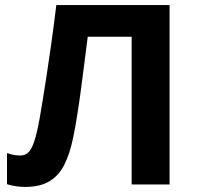

<svg xmlns="http://www.w3.org/2000/svg" viewBox="-20 -734 785 764"><path d="M654.8 0H503.9V-587.9H329.1Q323.2 -542 316.4 -487.8Q309.6 -433.6 302.2 -378.4Q294.9 -323.2 286.9 -273.4Q278.8 -223.6 271 -186Q258.3 -123.5 236.6 -79.8Q214.8 -36.1 177.5 -13.2Q140.1 9.8 80.1 9.8Q60.1 9.8 41.7 6.8Q23.4 3.9 7.8 -1V-125Q20.5 -120.6 33.2 -117.9Q45.9 -115.2 61 -115.2Q80.6 -115.2 93.5 -128.2Q106.4 -141.1 116.7 -172.6Q127 -204.1 137.2 -259.8Q141.6 -284.2 148.9 -328.9Q156.2 -373.5 165.5 -433.8Q174.8 -494.1 184.8 -565.4Q194.8 -636.7 204.1 -713.9H654.8Z"/></svg>

Font: Wonky
Style: Regular
Weight: 400
Designer: Monotype Design Team
Foundry: Monotype Imaging Inc.
Version: Version 3.000